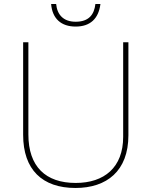

<svg xmlns="http://www.w3.org/2000/svg" viewBox="-20 -924 752 954"><path d="M479 -904H454C448 -851 421 -816 356 -816C295 -816 264 -851 259 -904H234C240 -831 284 -792 356 -792C428 -792 470 -831 479 -904ZM618 -252V-714H592V-244C592 -92 498 -15 356 -15C207 -15 121 -96 121 -256V-714H95V-254C95 -81 190 10 355 10C510 10 618 -74 618 -252Z"/></svg>

Font: Noto Sans Syriac Eastern Thin
Style: Regular
Weight: 100
Designer: Patrick Giasson and the Monotype Design Team
Foundry: Monotype Imaging Inc.
Version: Version 3.001